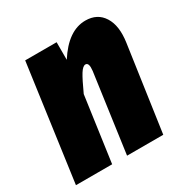

<svg xmlns="http://www.w3.org/2000/svg" viewBox="-137 -659 738 767"><g transform="rotate(-30 232.5 -275.5)"><path d="M357.9 -550.8Q413.1 -550.8 439.9 -508.1Q466.8 -465.3 456.1 -392.1L399.9 0H232.9L283.2 -361.8Q287.6 -398.9 271 -398.9Q258.8 -398.9 244.6 -376.2Q230.5 -353.5 206.1 -299.8L164.1 0H-2.9L70.8 -533.2H215.8V-452.1Q278.8 -550.8 357.9 -550.8Z"/></g></svg>

Font: Fira Sans Compressed ExtraBold
Style: Italic
Weight: 800
Width: 3
Italic angle: -8°
Designer: Carrois Corporate & Edenspiekermann AG
Foundry: Carrois Corporate GbR & Edenspiekermann AG
Version: Version 4.203;PS 004.203;hotconv 1.0.88;makeotf.lib2.5.64775